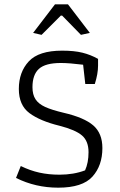

<svg xmlns="http://www.w3.org/2000/svg" viewBox="-20 -858 554 887"><path d="M133 -706 234 -838H294L395 -706L354 -697L267 -786H261L172 -697ZM54 -36 76 -91Q119 -70 162 -60.5Q205 -51 255 -51Q320 -51 373 -71Q389 -106 389 -155Q389 -206 359 -232Q329 -258 255 -277Q165 -299 116 -335.5Q67 -372 67 -447Q67 -525 113 -574.5Q159 -624 267 -624Q323 -624 361 -614.5Q399 -605 433 -586V-555Q433 -517 418 -470H374L364 -559Q300 -567 261 -567Q190 -567 160 -540Q130 -513 130 -455Q130 -421 144 -399.5Q158 -378 188.5 -364Q219 -350 274 -337Q369 -315 411 -278.5Q453 -242 453 -174Q453 -93 407 -42Q361 9 249 9Q144 9 54 -36Z"/></svg>

Font: Athiti
Style: Regular
Weight: 400
Designer: CadsonDemak Team
Foundry: CadsonDemak
Version: Version 1.033